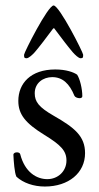

<svg xmlns="http://www.w3.org/2000/svg" viewBox="-20 -668 363 702"><path d="M176 -648C155 -648 68 -476 68 -468C68 -459 68 -455 77 -455C85 -455 99 -468 107 -477C120 -492 151 -532 173 -562C175 -564 176 -565 177 -565C178 -565 179 -564 180 -562C202 -532 233 -492 246 -477C254 -468 267 -455 275 -455C284 -455 284 -459 284 -468C284 -476 197 -648 176 -648ZM144 14C231 14 291 -36 291 -108C291 -170 253 -201 176 -245C122 -276 107 -296 107 -327C107 -365 138 -386 171 -386C209 -386 234 -362 252 -318C254 -313 263 -309 271 -309C276 -309 281 -311 281 -316C281 -344 272 -380 262 -395C249 -404 222 -414 182 -414C92 -414 47 -363 47 -299C47 -249 74 -217 142 -175C202 -138 223 -117 223 -81C223 -42 192 -13 153 -13C114 -13 71 -38 54 -104C53 -109 47 -111 42 -111C35 -111 29 -108 29 -102C30 -79 33 -36 40 -22C65 1 103 14 144 14Z"/></svg>

Font: EB Garamond
Style: Regular
Weight: 400
Designer: Georg Duffner and Octavio Pardo
Foundry: Georg Duffner
Version: Version 1.000;PS 001.000;hotconv 1.0.88;makeotf.lib2.5.64775